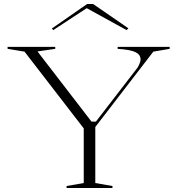

<svg xmlns="http://www.w3.org/2000/svg" viewBox="-20 -943 889 963"><path d="M314 0V-10L400 -25V-299L103 -684L18 -698V-708H257V-698L168 -685L439 -333H461L670 -604Q677 -616 681 -626.5Q685 -637 685 -645Q685 -669 659.5 -681.5Q634 -694 570 -698V-708H831V-698L749 -684L458 -306V-25L544 -10V0ZM247 -792 240 -800 417 -923H447L624 -801L615 -792L415 -902Z"/></svg>

Font: Kalnia SemiExpanded ExtraLight
Style: Regular
Weight: 250
Width: 6
Designer: Frida Medrano
Foundry: Frida Medrano
Version: Version 1.105